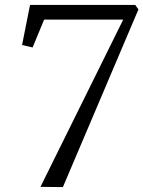

<svg xmlns="http://www.w3.org/2000/svg" viewBox="-20 -763 584 783"><path d="M482.5 -683H160L113 -569.5L70 -579.5L102.5 -743H531.5L544.5 -724.5L236.5 0L145 -1Z"/></svg>

Font: Merriweather 72pt Light
Style: Italic
Weight: 300
Italic angle: -7.8°
Version: Version 2.101